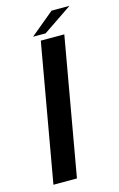

<svg xmlns="http://www.w3.org/2000/svg" viewBox="-108 -729 482 777"><g transform="rotate(-15 133.0 -341.0)"><path d="M16 0 117.5 -576.5H216L114.5 0ZM91.5 -600 191 -682.5H266L144 -600Z"/></g></svg>

Font: Anybody ExtraExpanded Regular
Style: Italic
Weight: 400
Width: 8
Italic angle: -10°
Designer: Tyler Finck
Foundry: Etcetera Type Company
Version: Version 1.010; ttfautohint (v1.8.3) -l 8 -r 50 -G 200 -x 14 